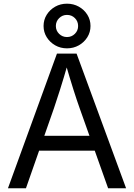

<svg xmlns="http://www.w3.org/2000/svg" viewBox="-20 -1017 724 1037"><path d="M22.9 0 287.6 -727.5H393.6L661.1 0H564L410.2 -432.6Q395.5 -473.6 376.7 -532.7Q357.9 -591.8 331.1 -684.1H349.6Q322.8 -590.8 303.7 -531Q284.7 -471.2 271.5 -432.6L120.1 0ZM156.7 -203.1V-283.7H527.3V-203.1ZM341.8 -755.9Q306.6 -755.9 278.1 -772.2Q249.5 -788.6 232.4 -815.9Q215.3 -843.3 215.3 -876.5Q215.3 -910.2 232.4 -937.5Q249.5 -964.8 278.1 -981Q306.6 -997.1 341.8 -997.1Q377 -997.1 405.8 -981Q434.6 -964.8 451.7 -937.5Q468.8 -910.2 468.8 -876.5Q468.8 -843.3 451.7 -815.9Q434.6 -788.6 405.8 -772.2Q377 -755.9 341.8 -755.9ZM341.8 -816.9Q366.7 -816.9 384.3 -834.2Q401.9 -851.6 401.9 -876.5Q401.9 -901.9 384.5 -919.2Q367.2 -936.5 341.8 -936.5Q316.9 -936.5 299.3 -918.9Q281.7 -901.4 281.7 -876.5Q281.7 -851.6 299.3 -834.2Q316.9 -816.9 341.8 -816.9Z"/></svg>

Font: Inter 17pt
Style: Regular
Weight: 400
Version: Version 4.001;git-66647c0bb